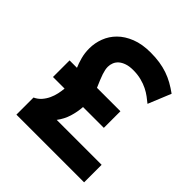

<svg xmlns="http://www.w3.org/2000/svg" viewBox="-192 -848 984 984"><g transform="rotate(45 300.0 -356.0)"><path d="M79.1 0V-124Q100.6 -133.8 115.2 -150.6Q129.9 -167.5 139.2 -187.5Q148.4 -207.5 153.1 -229Q157.7 -250.5 159.2 -269H75.2V-389.2H128.9Q119.1 -411.1 111.1 -440.7Q103 -470.2 103 -503.9Q103 -543.5 117.2 -580.8Q131.3 -618.2 160.4 -647.2Q189.5 -676.3 234.4 -694.1Q279.3 -711.9 340.8 -711.9Q376.5 -711.9 406.7 -707.3Q437 -702.6 464.1 -693.4Q491.2 -684.1 516.1 -670.2Q541 -656.2 565.9 -638.2L515.1 -514.2Q501.5 -525.4 484.9 -537.8Q468.3 -550.3 447.3 -560.8Q426.3 -571.3 399.9 -578.1Q373.5 -585 340.8 -585Q313 -585 293.2 -578.1Q273.4 -571.3 261 -560.3Q248.5 -549.3 242.7 -534.7Q236.8 -520 236.8 -504.9Q236.8 -494.6 239 -483.6Q241.2 -472.7 245.6 -459.2Q250 -445.8 257.1 -428.7Q264.2 -411.6 273.9 -389.2H443.8V-269H293Q290.5 -231.4 279.3 -195.1Q268.1 -158.7 244.1 -127H569.8V0Z"/></g></svg>

Font: Overpass
Style: Bold
Weight: 700
Designer: Delve Withrington
Foundry: Delve Fonts
Version: Version 1.001